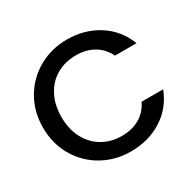

<svg xmlns="http://www.w3.org/2000/svg" viewBox="-153 -877 1079 1056"><g transform="rotate(-30 386.5 -349.0)"><path d="M392 -704Q503 -704 589.5 -649.5Q676 -595 715 -495H578Q551 -550 503 -577Q455 -604 392 -604Q323 -604 269 -573Q215 -542 184.5 -484Q154 -426 154 -349Q154 -272 184.5 -214Q215 -156 269 -124.5Q323 -93 392 -93Q455 -93 503 -120Q551 -147 578 -202H715Q676 -102 589.5 -48Q503 6 392 6Q294 6 213 -39.5Q132 -85 84.5 -166Q37 -247 37 -349Q37 -451 84.5 -532Q132 -613 213.5 -658.5Q295 -704 392 -704Z"/></g></svg>

Font: IBM-Poppins
Style: Poppins-Medium
Weight: 500
Designer: Mike Abbink, Paul van der Laan, Pieter van Rosmalen, Ben Mitchell, Mark Frömberg
Foundry: Bold Monday
Version: Version 1.1